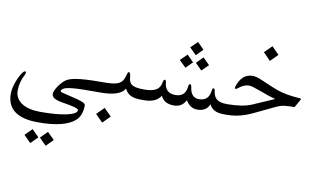

<svg xmlns="http://www.w3.org/2000/svg" viewBox="-101 -871 2544 1535"><g transform="rotate(10 1171.0 -103.5)"><path d="M402.8 389.6 346.7 445.8 290 389.2 346.2 333ZM277.8 389.6 221.7 445.8 165 389.2 221.2 333ZM687.5 -49.3Q619.6 -49.3 564.5 -48.6Q509.3 -47.9 470.5 -43.5Q431.6 -39.1 410.4 -29.8Q389.2 -20.5 389.2 -2.9Q389.2 2.9 494.1 26.4Q599.1 49.3 599.1 72.3Q599.1 158.2 549.8 200.2Q466.3 272 254.9 272Q0 272 0 83.5Q0 63 5.1 38.3Q10.3 13.7 19 -10.7Q27.8 -35.2 39.1 -57.9Q50.3 -80.6 63 -97.7Q73.2 -111.3 82.5 -111.3Q89.8 -111.3 89.8 -102.5Q89.8 -98.6 88.4 -93.3Q86.9 -87.9 83 -80.6Q66.4 -48.8 58.3 -16.6Q50.3 15.6 49.8 48.8Q49.8 81.5 64.2 107.2Q78.6 132.8 105.7 150.6Q132.8 168.5 171.4 177.5Q210 186.5 257.8 186.5Q325.7 186.5 380.1 181.9Q434.6 177.2 472.7 168.5Q510.7 159.7 531.2 147.9Q551.8 136.2 551.8 121.1Q551.8 115.2 542.7 110.4Q533.7 105.5 519.5 101.6Q505.4 97.7 487.5 94Q469.7 90.3 451.7 87.4Q433.6 84.5 417 81.5Q400.4 78.6 388.2 75.7Q330.6 61 330.6 26.9Q330.6 15.6 337.2 0.2Q343.8 -15.1 354.7 -32Q365.7 -48.8 379.6 -64.7Q393.6 -80.6 407.7 -91.8Q420.9 -102.5 442.6 -110.4Q464.4 -118.2 497.8 -123.3Q531.2 -128.4 577.9 -131.1Q624.5 -133.8 687.5 -133.8H702.6Q710 -133.8 713.6 -120.8Q717.3 -107.9 717.3 -91.3Q717.3 -83.5 716.3 -76.2Q715.3 -68.8 713.6 -63Q711.9 -57.1 709.2 -53.2Q706.5 -49.3 702.6 -49.3Z M818.8 125.5 759.8 185.1 699.7 125 759.3 65.9ZM1034.2 -49.3Q1003.9 -49.3 982.7 -53.7Q961.4 -58.1 946 -66.2Q930.7 -74.2 919.9 -86.9Q909.2 -99.6 899.9 -115.7Q881.3 -82.5 832.3 -65.9Q783.2 -49.3 707.5 -49.3H692.9Q689 -49.3 686.3 -53.2Q683.6 -57.1 681.9 -63Q680.2 -68.8 679 -76.2Q677.7 -83.5 677.7 -91.3Q677.7 -99.6 679 -107.2Q680.2 -114.7 681.9 -120.6Q683.6 -126.5 686.3 -130.1Q689 -133.8 692.9 -133.8H697.8Q744.1 -133.8 776.4 -136.5Q808.6 -139.2 829.8 -147.9Q851.1 -156.7 863.8 -173.1Q876.5 -189.5 883.8 -216.3Q888.2 -232.4 890.9 -241Q893.6 -249.5 899.9 -249.5Q912.6 -249.5 916 -215.3Q918 -194.8 923.1 -179.4Q928.2 -164.1 941.7 -154.1Q955.1 -144 979.2 -138.9Q1003.4 -133.8 1043.9 -133.8H1048.8Q1053.2 -133.8 1055.9 -130.1Q1058.6 -126.5 1060.3 -120.6Q1062 -114.7 1063 -107.2Q1064 -99.6 1064 -91.3Q1064 -83.5 1063 -76.2Q1062 -68.8 1060.3 -63Q1058.6 -57.1 1055.9 -53.2Q1053.2 -49.3 1048.8 -49.3Z M1456.1 -529.3 1403.3 -475.6 1348.6 -529.8 1402.8 -583ZM1521.5 -415.5 1467.8 -362.8 1414.6 -416 1467.3 -469.2ZM1391.6 -415.5 1338.9 -362.8 1284.2 -416 1338.4 -469.2ZM1707 -49.3Q1658.7 -49.3 1630.4 -64.2Q1602.1 -79.1 1587.4 -109.4Q1561.5 -49.3 1490.7 -49.3Q1429.2 -49.3 1396 -109.4Q1366.2 -49.3 1299.3 -49.3Q1219.7 -49.3 1192.9 -109.4Q1182.6 -94.7 1169.9 -83.3Q1157.2 -71.8 1140.6 -64.5Q1124 -57.1 1102.8 -53.2Q1081.5 -49.3 1053.7 -49.3H1039.1Q1035.2 -49.3 1032.5 -53.2Q1029.8 -57.1 1028.1 -63Q1026.4 -68.8 1025.1 -76.2Q1023.9 -83.5 1023.9 -91.3Q1023.9 -99.6 1025.1 -107.2Q1026.4 -114.7 1028.1 -120.6Q1029.8 -126.5 1032.5 -130.1Q1035.2 -133.8 1039.1 -133.8H1043.9Q1079.1 -133.8 1103.5 -139.2Q1127.9 -144.5 1143.8 -155Q1159.7 -165.5 1168.5 -181.6Q1177.2 -197.8 1180.7 -219.2Q1184.6 -239.7 1194.3 -239.7Q1203.6 -239.7 1205.6 -218.8Q1213.9 -133.8 1297.4 -133.8Q1377.9 -133.8 1386.7 -218.8Q1388.7 -239.7 1398.4 -239.7Q1408.7 -239.7 1411.6 -219.2Q1422.9 -133.8 1487.8 -133.8Q1568.4 -133.8 1577.6 -218.8Q1579.6 -239.7 1589.4 -239.7Q1599.1 -239.7 1602.1 -219.2Q1605 -197.8 1612.1 -181.6Q1619.1 -165.5 1632.6 -155Q1646 -144.5 1666.5 -139.2Q1687 -133.8 1716.8 -133.8H1721.7Q1725.6 -133.8 1728.3 -130.1Q1731 -126.5 1732.9 -120.6Q1734.9 -114.7 1735.8 -107.2Q1736.8 -99.6 1736.8 -91.3Q1736.8 -83.5 1735.8 -76.2Q1734.9 -68.8 1732.9 -63Q1731 -57.1 1728.3 -53.2Q1725.6 -49.3 1721.7 -49.3Z M2053.7 -592.8 1994.6 -533.7 1935.5 -593.8 1994.6 -652.8ZM2285.2 -261.2 2252.9 -204.1Q2212.4 -204.1 2184.3 -201.7Q2156.2 -199.2 2139.2 -193.4Q2117.2 -185.5 2085 -170.4Q2052.7 -155.3 2007.8 -133.3Q1964.4 -111.8 1931.9 -97.2Q1899.4 -82.5 1875.5 -74.2Q1840.8 -62 1804.7 -55.7Q1768.6 -49.3 1726.6 -49.3H1711.9Q1708 -49.3 1705.3 -53.2Q1702.6 -57.1 1700.9 -63Q1699.2 -68.8 1698 -76.2Q1696.8 -83.5 1696.8 -91.3Q1696.8 -99.6 1698 -107.2Q1699.2 -114.7 1700.9 -120.6Q1702.6 -126.5 1705.3 -130.1Q1708 -133.8 1711.9 -133.8H1721.7Q1782.2 -134.3 1831.3 -142.1Q1880.4 -149.9 1919.4 -167L2089.4 -241.2Q2068.4 -246.1 2036.9 -256.3Q2005.4 -266.6 1960.4 -283.7Q1924.8 -296.9 1900.9 -304Q1877 -311 1865.2 -310.5Q1823.2 -310.5 1779.3 -273.4Q1771 -266.1 1763.7 -266.1Q1756.3 -266.1 1756.3 -275.9Q1756.3 -276.9 1758.8 -287.1Q1794.4 -392.1 1880.9 -392.1Q1912.1 -392.1 1964.8 -368.2Q2009.8 -348.1 2042.2 -335Q2074.7 -321.8 2096.7 -313.5Q2133.8 -300.8 2178 -293Q2222.2 -285.2 2274.4 -281.7Q2292.5 -281.2 2292.5 -276.9Q2292.5 -273.9 2285.2 -261.2Z"/></g></svg>

Font: XB Kayhan
Style: Regular
Weight: 400
Designer: Behnam
Foundry: Irmug
Version: Version 7.300 2009